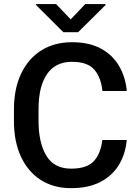

<svg xmlns="http://www.w3.org/2000/svg" viewBox="-20 -932 693 961"><path d="M492.2 -231.4H614.3Q608.4 -161.6 575.2 -106.9Q542 -52.2 482.2 -21.2Q422.4 9.8 335.9 9.8Q248 9.8 183.8 -31.5Q119.6 -72.8 84.7 -148.2Q49.8 -223.6 49.8 -325.7V-384.8Q49.8 -487.3 85.4 -562.7Q121.1 -638.2 186.3 -679.4Q251.5 -720.7 340.3 -720.7Q425.3 -720.7 483.9 -689.5Q542.5 -658.2 575.2 -603Q607.9 -547.9 614.7 -476.6H492.7Q485.4 -545.4 451.4 -584Q417.5 -622.6 340.3 -622.6Q257.3 -622.6 215.1 -560.8Q172.9 -499 172.9 -385.7V-325.7Q172.9 -218.3 211.7 -153.1Q250.5 -87.9 335.9 -87.9Q414.6 -87.9 449.2 -125Q483.9 -162.1 492.2 -231.4ZM260.7 -911.6 334 -835 406.7 -911.6H507.8V-906.2L371.1 -771H296.9L160.6 -906.7V-911.6Z"/></svg>

Font: Vazirmatn RD Medium
Style: Regular
Weight: 500
Designer: Saber Rastikerdar
Foundry: Saber Rastikerdar
Version: Version 33.003